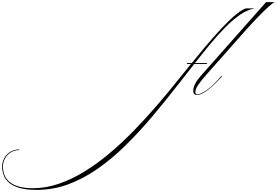

<svg xmlns="http://www.w3.org/2000/svg" viewBox="-1726 -894 2634 1827"><path d="M148 9Q113 9 113 -30Q113 -91 182 -169L806 -874H888Q867 -864 824.5 -825.5Q782 -787 727 -730Q672 -673 612 -606L239 -185Q180 -118 156.5 -81.5Q133 -45 133 -20Q133 3 151 3Q185 3 244 -38.5Q303 -80 367 -156L378 -169H388L379 -159Q307 -79 248 -35Q189 9 148 9ZM51 -285 55 -294H99Q155 -363 213.5 -433Q272 -503 329 -566.5Q386 -630 438 -682Q490 -734 535 -768.5Q580 -803 613 -814H695V-813Q630 -802 562.5 -756.5Q495 -711 424.5 -640.5Q354 -570 280 -481Q206 -392 129 -294H246L241 -285H122Q86 -239 49 -191.5Q12 -144 -26 -96Q-153 68 -280.5 218.5Q-408 369 -537.5 495.5Q-667 622 -802 715.5Q-937 809 -1080 861Q-1223 913 -1377 913Q-1482 913 -1548 892Q-1614 871 -1648.5 836.5Q-1683 802 -1695 762Q-1707 722 -1706 685Q-1704 645 -1684 609Q-1664 573 -1627.5 550.5Q-1591 528 -1541 528V534Q-1588 534 -1622.5 555.5Q-1657 577 -1676.5 611.5Q-1696 646 -1698 685Q-1699 722 -1687.5 759.5Q-1676 797 -1645 828Q-1614 859 -1557.5 878Q-1501 897 -1413 897Q-1291 897 -1168.5 855.5Q-1046 814 -924.5 739.5Q-803 665 -683.5 564.5Q-564 464 -448 344.5Q-332 225 -220 94.5Q-108 -36 -3 -169Q20 -197 43.5 -226Q67 -255 91 -285Z"/></svg>

Font: Ballet 16pt
Style: Regular
Weight: 400
Designer: Maximiliano R. Sproviero
Foundry: Omnibus-Type
Version: Version 1.100; ttfautohint (v1.8.3)